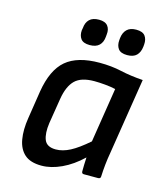

<svg xmlns="http://www.w3.org/2000/svg" viewBox="-106 -769 742 862"><g transform="rotate(15 265.0 -338.0)"><path d="M167 12Q115 12 88 -12Q61 -36 53.5 -79.5Q46 -123 55 -179L75 -308Q92 -412 145 -457Q198 -502 301 -502Q356 -502 402.5 -491.5Q449 -481 507 -477L451 -123Q446 -95 443 -66.5Q440 -38 439 -11Q439 0 427 0H361Q351 0 351 -11Q351 -26 351.5 -42.5Q352 -59 353 -76Q308 -33 259.5 -10.5Q211 12 167 12ZM210 -75Q242 -75 276.5 -93Q311 -111 358 -152L398 -406Q376 -411 348.5 -413.5Q321 -416 299 -416Q238 -416 209.5 -388Q181 -360 171 -300L152 -182Q145 -133 156.5 -104Q168 -75 210 -75ZM410 -567Q380 -567 368.5 -582.5Q357 -598 359 -622L360 -633Q363 -659 378 -673.5Q393 -688 421 -688Q451 -688 462.5 -672.5Q474 -657 472 -633L471 -622Q468 -596 453.5 -581.5Q439 -567 410 -567ZM236 -567Q206 -567 194.5 -582.5Q183 -598 185 -622L187 -633Q189 -659 204 -673.5Q219 -688 248 -688Q277 -688 289 -672.5Q301 -657 298 -633L297 -622Q295 -596 280 -581.5Q265 -567 236 -567Z"/></g></svg>

Font: Sofia Sans SemiBold
Style: Italic
Weight: 600
Italic angle: -9°
Designer: Botio Nikoltchev, Ani Petrova
Foundry: lettersoup
Version: Version 4.100-B